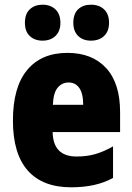

<svg xmlns="http://www.w3.org/2000/svg" viewBox="-20 -787 563 817"><path d="M267 -562Q372 -562 431.5 -497.5Q491 -433 491 -310V-225H204Q206 -121 306 -121Q349 -121 384.5 -131Q420 -141 461 -164V-30Q390 10 283 10Q161 10 98 -61.5Q35 -133 35 -274Q35 -416 95.5 -489Q156 -562 267 -562ZM272 -436Q244 -436 225.5 -414Q207 -392 205 -341H334Q334 -389 317.5 -412.5Q301 -436 272 -436ZM86 -690Q86 -728 107 -747.5Q128 -767 161 -767Q195 -767 216 -747Q237 -727 237 -690Q237 -654 216 -634Q195 -614 161 -614Q128 -614 107 -633.5Q86 -653 86 -690ZM292 -690Q292 -728 312.5 -747.5Q333 -767 367 -767Q402 -767 423 -747Q444 -727 444 -690Q444 -654 423 -634Q402 -614 367 -614Q333 -614 312.5 -634Q292 -654 292 -690Z"/></svg>

Font: Noto Sans Tamil Condensed Black
Style: Regular
Weight: 900
Width: 3
Designer: Jelle Bosma - Monotype Design Team
Foundry: Monotype Imaging Inc.
Version: Version 2.004; ttfautohint (v1.8.4.7-5d5b)